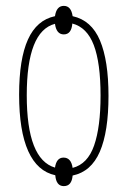

<svg xmlns="http://www.w3.org/2000/svg" viewBox="-20 -589 433 653"><path d="M227 8Q224 44 197 44Q171 44 168 7Q107 -6 76 -75Q45 -144 45 -267Q45 -388 75 -454.5Q105 -521 167 -534Q172 -569 197 -569Q222 -569 227 -534Q291 -520 320 -451.5Q349 -383 349 -263Q349 -141 319.5 -73Q290 -5 227 8ZM226 -509Q223 -472 197 -472Q184 -472 176.5 -481.5Q169 -491 167 -508Q71 -483 71 -265Q71 -47 167 -19Q172 -53 196 -53Q222 -53 227 -18Q278 -31 300 -94Q322 -157 322 -264Q322 -375 299 -435.5Q276 -496 226 -509Z"/></svg>

Font: Noto Sans Display Thin Cond
Style: Regular
Weight: 250
Width: 3
Designer: Monotype Design team
Foundry: Monotype Imaging Inc.
Version: Version 1.000